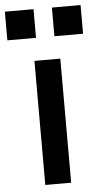

<svg xmlns="http://www.w3.org/2000/svg" viewBox="-110 -800 439 834"><g transform="rotate(-5 109.0 -382.5)"><path d="M-56.2 -640.1V-765.1H68.8V-640.1ZM148.9 -640.1V-765.1H273.9V-640.1ZM53.2 0V-541H166V0Z"/></g></svg>

Font: Plus Jakarta Sans SemiBold
Style: Regular
Weight: 600
Designer: Gumpita Rahayu
Foundry: Tokotype
Version: Version 2.006